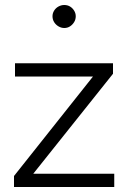

<svg xmlns="http://www.w3.org/2000/svg" viewBox="-20 -748 507 768"><path d="M36 0V-44L352 -442H40V-495H432V-453L113 -53H437V0ZM237 -636Q225 -636 214 -642.5Q203 -649 196.5 -659.5Q190 -670 190 -683Q190 -695 196.5 -705.5Q203 -716 214 -722Q225 -728 237 -728Q250 -728 260 -722Q270 -716 276.5 -705.5Q283 -695 283 -683Q283 -670 276.5 -659.5Q270 -649 260 -642.5Q250 -636 237 -636Z"/></svg>

Font: REM ExtraLight
Style: Regular
Weight: 250
Designer: Octavio Pardo
Foundry: Ashler Design
Version: Version 1.005;gftools[0.9.28]